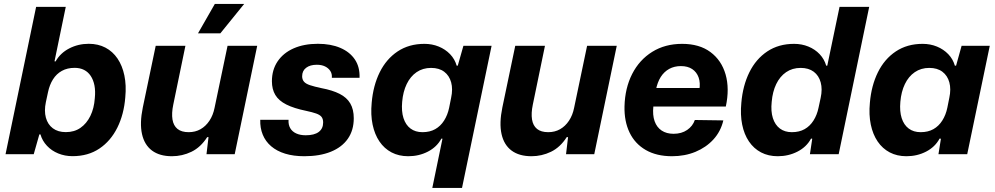

<svg xmlns="http://www.w3.org/2000/svg" viewBox="-20 -763 4925 950"><path d="M339 9.7Q301.1 9.7 268.2 -3.7Q235.3 -17.1 212.4 -41.6Q189.4 -66 180.1 -98.1H174.7L146.9 0H7.4L158.7 -729H305.4L249.7 -459.7L255 -459Q278.4 -500.6 322.6 -523.4Q366.9 -546.3 419.1 -546.3Q465.4 -546.3 501.6 -527.4Q537.7 -508.4 561.5 -473.3Q585.3 -438.1 595.4 -389.6Q605.6 -341.1 599.9 -281.7Q593.4 -197.6 560.6 -131.5Q527.7 -65.4 471.9 -27.9Q416 9.7 339 9.7ZM305.9 -109.3Q347.7 -109.3 378.1 -130.4Q408.6 -151.6 427.1 -189.3Q445.6 -227 449.1 -277Q452.7 -312.3 447.4 -339.9Q442 -367.6 428.9 -387.3Q415.9 -407 395.9 -417.1Q376 -427.3 349.3 -427.3Q313.1 -427.3 286.2 -412.4Q259.3 -397.6 242.2 -370.4Q225.1 -343.3 217.4 -306.4L206.9 -257.3Q197.9 -214.4 207 -180.9Q216.1 -147.3 241.4 -128.3Q266.6 -109.3 305.9 -109.3Z M830.6 10Q770 10 732.3 -17.9Q694.6 -45.9 682.6 -99.8Q670.6 -153.7 686.6 -231.3L750.4 -536.3H897.4L837.4 -245.7Q828.4 -202.6 833.4 -171.9Q838.3 -141.3 858.2 -125.1Q878.1 -109 913.6 -109Q946.3 -109 972.2 -123.7Q998.1 -138.4 1016.2 -165.6Q1034.3 -192.7 1041.6 -229.3L1105.9 -536.3H1252.6L1141.3 0H1001.7L1011.7 -84.4H1005.1Q973.1 -34.3 927.4 -12.1Q881.7 10 830.6 10ZM959.7 -598.1 1042.9 -743.4H1188L1070.3 -598.1Z M1485.7 10Q1432.3 10 1390.9 -2.7Q1349.6 -15.4 1321.6 -39.4Q1293.7 -63.3 1280.1 -96.6Q1266.4 -129.9 1267.7 -170.3H1407.7Q1406.1 -145.9 1416.1 -128.8Q1426 -111.7 1445.8 -102.7Q1465.6 -93.7 1492.6 -93.7Q1535.1 -93.7 1557 -110.1Q1578.9 -126.6 1578.9 -157.1Q1578.9 -174.7 1570.7 -184.9Q1562.6 -195 1544.2 -201.4Q1525.9 -207.9 1495.7 -214.3Q1434.3 -226.9 1396.7 -245.9Q1359.1 -264.9 1342.3 -293.1Q1325.4 -321.3 1325.4 -360.9Q1325.4 -417.7 1353.7 -459.5Q1382 -501.3 1433.1 -523.8Q1484.3 -546.3 1552.7 -546.3Q1616.9 -546.3 1663.9 -526.1Q1711 -505.9 1736 -468.5Q1761 -431.1 1759 -378H1622Q1623.6 -398.1 1614.1 -412.3Q1604.7 -426.4 1587.9 -434.5Q1571 -442.6 1547.6 -442.6Q1514.4 -442.6 1494.7 -427.6Q1475 -412.7 1475 -385.6Q1475 -369.4 1484.1 -358.9Q1493.1 -348.3 1514.2 -341.4Q1535.3 -334.4 1570 -327Q1625 -316.7 1660.5 -298.6Q1696 -280.6 1713.2 -251.1Q1730.4 -221.6 1730.4 -178Q1730.4 -118.6 1701.2 -76.6Q1672 -34.6 1617.1 -12.3Q1562.1 10 1485.7 10Z M2119 167 2169.3 -76.6 2164 -77.3Q2141.6 -35.7 2097.4 -12.9Q2053.1 10 1999.9 10Q1953.6 10 1917.4 -8.9Q1881.3 -27.9 1857.5 -63Q1833.7 -98.1 1823.6 -146.6Q1813.4 -195.1 1819.1 -254.6Q1826.3 -339.4 1858.8 -405.3Q1891.3 -471.1 1947.5 -508.6Q2003.7 -546 2080 -546Q2118.1 -546 2150.9 -532.6Q2183.7 -519.1 2207 -494.9Q2230.3 -470.6 2239.6 -438.1H2245L2272.9 -536.3H2412.3L2266 167ZM2070.4 -109Q2106.9 -109 2133.3 -123.9Q2159.7 -138.7 2177.3 -166.4Q2194.9 -194 2202.3 -229.9L2212.1 -279Q2221.4 -321.9 2212.3 -355.4Q2203.1 -389 2177.9 -408Q2152.7 -427 2113.1 -427Q2072 -427 2041.2 -405.9Q2010.4 -384.7 1992.3 -347Q1974.1 -309.3 1969.9 -259.3Q1965.6 -212.4 1976.4 -178.6Q1987.3 -144.7 2011.3 -126.9Q2035.3 -109 2070.4 -109Z M2609.6 10Q2549 10 2511.3 -17.9Q2473.6 -45.9 2461.6 -99.8Q2449.6 -153.7 2465.6 -231.3L2529.4 -536.3H2676.4L2616.4 -245.7Q2607.4 -202.6 2612.4 -171.9Q2617.3 -141.3 2637.2 -125.1Q2657.1 -109 2692.6 -109Q2725.3 -109 2751.2 -123.7Q2777.1 -138.4 2795.2 -165.6Q2813.3 -192.7 2820.6 -229.3L2884.9 -536.3H3031.6L2920.3 0H2780.7L2790.7 -84.4H2784.1Q2752.1 -34.3 2706.4 -12.1Q2660.7 10 2609.6 10Z M3305 10Q3228.7 10 3175.2 -20.8Q3121.7 -51.7 3095 -107.3Q3068.3 -163 3070 -236.7Q3072.3 -327.3 3108 -397.2Q3143.7 -467 3207.2 -506.5Q3270.7 -546 3355 -546Q3440.7 -546 3495.3 -505.3Q3550 -464.7 3570.2 -394.5Q3590.3 -324.3 3571.3 -236H3212.7Q3208.3 -193.3 3219 -163.2Q3229.7 -133 3253.8 -117Q3278 -101 3312.7 -101Q3352.3 -101 3380 -120Q3407.7 -139 3418 -169.3L3559 -167.3Q3546.3 -113 3510.2 -73.3Q3474 -33.7 3421.2 -11.8Q3368.3 10 3305 10ZM3225.3 -317.7 3216.7 -327.7H3449.3L3440 -316.3Q3446.3 -352.7 3436.8 -379.5Q3427.3 -406.3 3405 -421.2Q3382.7 -436 3349 -436Q3316.7 -436 3291.3 -422.2Q3266 -408.3 3249.3 -382.2Q3232.7 -356 3225.3 -317.7Z M3828.1 10Q3781.9 10 3745.7 -8.9Q3709.6 -27.9 3685.8 -63Q3662 -98.1 3652.2 -146.6Q3642.4 -195.1 3648.1 -254.6Q3655.3 -339.4 3687.8 -405.3Q3720.3 -471.1 3776.5 -508.6Q3832.7 -546 3909 -546Q3947.1 -546 3979.9 -532.6Q4012.7 -519.1 4035.6 -494.9Q4058.6 -470.6 4067.9 -438.1H4073.3L4134 -729H4280.7L4129.7 0H3987.4L3998.9 -76.6L3993 -77.3Q3970.6 -35.7 3926 -12.9Q3881.4 10 3828.1 10ZM3898.1 -109Q3934.6 -109 3961 -123.9Q3987.4 -138.7 4005 -166.4Q4022.6 -194 4030 -229.9L4040.6 -279Q4049.9 -321.9 4040.7 -355.4Q4031.6 -389 4006.4 -408Q3981.1 -427 3941.6 -427Q3900.4 -427 3869.6 -405.9Q3838.9 -384.7 3820.7 -347Q3802.6 -309.3 3798.3 -259.3Q3793.3 -212.4 3804.1 -178.6Q3815 -144.7 3839 -126.9Q3863 -109 3898.1 -109Z M4464.9 10Q4418.6 10 4382.4 -8.9Q4346.3 -27.9 4322.5 -63Q4298.7 -98.1 4288.6 -146.6Q4278.4 -195.1 4284.1 -254.6Q4291.3 -339.4 4323.8 -405.3Q4356.3 -471.1 4412.5 -508.6Q4468.7 -546 4545 -546Q4583.1 -546 4615.9 -532.6Q4648.7 -519.1 4672 -494.9Q4695.3 -470.6 4704.6 -438.1H4710.6L4737.9 -536.3H4877.3L4765.7 0H4623.4L4635.6 -76.6L4629 -77.3Q4606.6 -35.7 4562.4 -12.9Q4518.1 10 4464.9 10ZM4535.4 -109Q4571.9 -109 4598.3 -123.9Q4624.7 -138.7 4642.3 -166.4Q4659.9 -194 4667.3 -229.9L4677.1 -279Q4686.4 -321.9 4677.3 -355.4Q4668.1 -389 4642.9 -408Q4617.7 -427 4578.1 -427Q4537 -427 4506.2 -405.9Q4475.4 -384.7 4457.3 -347Q4439.1 -309.3 4434.9 -259.3Q4430.6 -212.4 4441.4 -178.6Q4452.3 -144.7 4476.3 -126.9Q4500.3 -109 4535.4 -109Z"/></svg>

Font: Mona Sans
Style: Italic
Weight: 200
Italic angle: -11.6951°
Designer: Deni Anggara
Foundry: GitHub
Version: Version 2.000